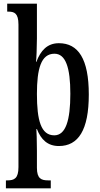

<svg xmlns="http://www.w3.org/2000/svg" viewBox="-20 -780 542 1040"><path d="M12 240H255V197H241C204 197 180 188 180 129V37C180 -17 178 -69 177 -81H180C202 -24 238 11 299 11C404 11 461 -75 461 -268C461 -461 404 -546 299 -546C236 -546 200 -506 177 -445H175C177 -454 180 -528 180 -571V-760H19V-717H25C57 -717 80 -709 80 -647V125C80 187 57 197 20 197H12ZM274 -47C202 -47 180 -128 180 -271C180 -407 202 -489 275 -489C336 -489 361 -413 361 -272C361 -128 336 -47 274 -47Z"/></svg>

Font: Noto Serif Bengali ExtraCondensed Medium
Style: Regular
Weight: 500
Width: 2
Designer: Juan Bruce, Universal Thirst, Indian Type Foundry and the Monotype Design Team.
Foundry: Monotype Imaging Inc.
Version: Version 2.003